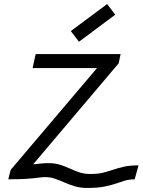

<svg xmlns="http://www.w3.org/2000/svg" viewBox="-20 -885 704 948"><path d="M426 -26Q463.5 -26 489.5 -32.5Q515.5 -39 539.2 -47.2Q563 -55.5 592 -62Q621 -68.5 664 -68.5L645 0.5Q618 0.5 596.2 7Q574.5 13.5 551 21.8Q527.5 30 494.5 36.5Q461.5 43 411 43Q377 43 349.5 34.8Q322 26.5 298.8 16.2Q275.5 6 252.5 -2.2Q229.5 -10.5 203 -10.5Q191.5 -10.5 178.8 -8.8Q166 -7 147.2 -5Q128.5 -3 98.2 -1.2Q68 0.5 21 0L32.5 -46L459 -549H141L156 -618H575.5L566 -572.5L143.5 -73.5Q166 -75.5 181.5 -77.5Q197 -79.5 219 -79.5Q252.5 -79.5 277.8 -71.2Q303 -63 325.2 -52.8Q347.5 -42.5 371.2 -34.2Q395 -26 426 -26ZM370 -679 329.5 -731.5 509 -865 549 -812.5Z"/></svg>

Font: Victor Mono Thin
Style: Italic
Weight: 100
Italic angle: -12°
Monospace: yes
Designer: Rune Bjørnerås
Version: Version 1.561;gftools[0.9.30]